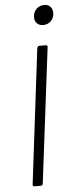

<svg xmlns="http://www.w3.org/2000/svg" viewBox="-61 -932 363 963"><g transform="rotate(-5 121.0 -451.0)"><path d="M64 -10 147 -690Q148 -694 151 -697Q154 -700 158 -700H190Q195 -700 197.5 -697Q200 -694 199 -690L115 -10Q115 -6 112 -3Q109 0 104 0H72Q68 0 65.5 -3Q63 -6 64 -10ZM144 -844Q144 -869 160 -885.5Q176 -902 200 -902Q219 -902 230.5 -890Q242 -878 242 -858Q242 -834 226 -818Q210 -802 187 -802Q168 -802 156 -813.5Q144 -825 144 -844Z"/></g></svg>

Font: Barlow Condensed Light
Style: Italic
Weight: 300
Width: 3
Italic angle: -7°
Designer: Jeremy Tribby
Foundry: Tribby Type
Version: Version 1.408